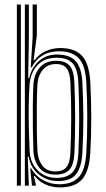

<svg xmlns="http://www.w3.org/2000/svg" viewBox="-20 -820 466 848"><path d="M54.5 0V-800H72.2V0ZM89.8 0V-800H107.5V-652.2L104.5 -475.2H108.8Q120.2 -523 153.1 -551.5Q186 -580 234 -579.2Q288.5 -578.5 314.2 -550Q340 -521.5 343.8 -457.2Q348 -375.2 348.1 -299.8Q348.2 -224.2 343.8 -144Q339.5 -79 315.2 -49.6Q291 -20.2 237.2 -20.2Q188.2 -20.2 151.9 -49.1Q115.5 -78 106.5 -127.8H102.5L107.5 0ZM244.5 7.8Q210.2 7.8 180.5 -5.6Q150.8 -19 133 -42.8H129.2L138 -6.5L138.2 0H121.2L113.5 -76.2H117.8Q135.8 -44 168.9 -25.1Q202 -6.2 240.8 -6.2Q299 -6.2 327.8 -37.5Q356.5 -68.8 361.2 -144.2Q369.8 -293.5 361.2 -457.5Q356.8 -532.8 327.5 -563.1Q298.2 -593.5 240.2 -593.5Q198 -593.5 167 -574.5Q136 -555.5 120 -522.2H115.8L124.2 -657.2V-800H142.8V-664.8L128.5 -554H132.8Q152.8 -581.2 182.4 -594.5Q212 -607.8 246.5 -607.8Q310.8 -607.8 342.2 -573.6Q373.8 -539.5 378.8 -458Q383 -375.2 383.1 -299.4Q383.2 -223.5 378.8 -143Q373.5 -61.8 341.8 -27Q310 7.8 244.5 7.8ZM230 -34.2Q276 -34.2 299.8 -58.5Q323.5 -82.8 326.2 -145Q329.5 -219.2 329.8 -293.2Q330 -367.2 326 -457.2Q323.2 -515 300.9 -540Q278.5 -565 230 -565Q175.5 -565 144.9 -531.4Q114.2 -497.8 110.5 -446.8Q107.5 -402.8 106.9 -351.6Q106.2 -300.5 107.5 -249.4Q108.8 -198.2 110.8 -154.2Q113.5 -100.5 146.6 -67.4Q179.8 -34.2 230 -34.2ZM225.2 -48.8Q177.2 -48.8 153.4 -79.2Q129.5 -109.8 127.5 -154.5Q125.8 -199.5 125.1 -251.6Q124.5 -303.8 125 -354.4Q125.5 -405 127.5 -445.8Q129.8 -490.5 155.1 -521Q180.5 -551.5 228 -551.5Q269.5 -551.5 288 -529.1Q306.5 -506.8 308.5 -456.8Q311.8 -373.5 311.9 -299.5Q312 -225.5 308.8 -144.8Q306.2 -91.8 286.2 -70.2Q266.2 -48.8 225.2 -48.8ZM225 -62.8Q257.5 -62.8 273.2 -81.2Q289 -99.8 291 -144.8Q294 -215.2 294.5 -290.5Q295 -365.8 291 -456.5Q289 -500 274.1 -518.6Q259.2 -537.2 227.8 -537.2Q189.5 -537.2 168.2 -510.6Q147 -484 145.2 -445.5Q143 -401.8 142.5 -348.9Q142 -296 142.8 -244.9Q143.5 -193.8 145.2 -155.2Q147 -116.5 166.4 -89.6Q185.8 -62.8 225 -62.8Z"/></svg>

Font: Big Shoulders Inline Text Medium
Style: Regular
Weight: 500
Designer: Patric King
Foundry: XO Type Co
Version: Version 1.000